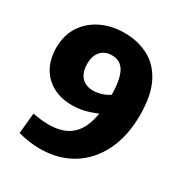

<svg xmlns="http://www.w3.org/2000/svg" viewBox="-171 -846 935 986"><g transform="rotate(30 296.5 -353.5)"><path d="M405 -425 414 -312Q374 -292 329 -277.5Q284 -263 234 -263Q170 -263 121.5 -289Q73 -315 46 -362.5Q19 -410 18 -476Q18 -554 53.5 -608Q89 -662 149.5 -691Q210 -720 286 -720Q363 -720 426.5 -687.5Q490 -655 527 -583Q564 -511 564 -394Q564 -268 518.5 -176.5Q473 -85 392 -36Q311 13 203 13Q141 13 74 -5L86 -127Q112 -122 135.5 -119.5Q159 -117 179 -117Q255 -117 300.5 -148.5Q346 -180 366 -243Q386 -306 386 -400Q386 -495 363 -541.5Q340 -588 286 -588Q245 -588 221 -561.5Q197 -535 197 -486Q197 -451 209 -428Q221 -405 242 -393.5Q263 -382 291 -382Q319 -382 348 -392.5Q377 -403 405 -425Z"/></g></svg>

Font: Bitter Thin ExtraBold
Style: Regular
Weight: 800
Version: Version 3.020